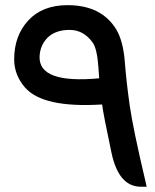

<svg xmlns="http://www.w3.org/2000/svg" viewBox="-20 -726 598 741"><path d="M410.2 -136.7Q379.4 -281.7 374 -322.8Q146 -308.6 76.7 -388.2Q34.7 -436.5 34.7 -497.1Q34.7 -587.9 89.1 -647Q143.6 -706.1 240.7 -706.1Q372.6 -706.1 429.7 -610.8Q455.6 -565.9 461.7 -487.5Q467.8 -409.2 480.5 -319.6Q493.2 -230 542 -23.4L545.9 -5.4H523.4Q438 -5.4 410.2 -136.7ZM132.8 -509.3Q127.4 -401.9 362.8 -423.8L359.9 -464.8Q355 -538.1 337.4 -562Q302.7 -610.4 249.3 -610.6Q195.8 -610.8 165 -582Q135.3 -553.2 132.8 -509.3Z"/></svg>

Font: Gandom
Style: Bold
Weight: 700
Foundry: DejaVu fonts team - Redesigned by Saber Rastikerdar - Based on Samim Font
Version: Version 0.3